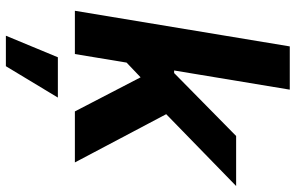

<svg xmlns="http://www.w3.org/2000/svg" viewBox="-196 -572 1001 650"><g transform="rotate(90 305.0 -247.5)"><path d="M176.5 -159.9 205.6 -336H227.8L440.9 -545.9H610.2L329 -272.1H294.5ZM17 0 137.6 -727.5H284L163.4 0ZM357.7 0 233.5 -239.4 349 -343.3 530.4 0ZM101.4 233.6 174.4 57.6H310.8L204.6 233.6Z"/></g></svg>

Font: Adwaita Sans
Style: Italic
Weight: 400
Italic angle: -9.39999°
Designer: Rasmus Andersson
Foundry: rsms
Version: Version 4.001;git-9221beed3